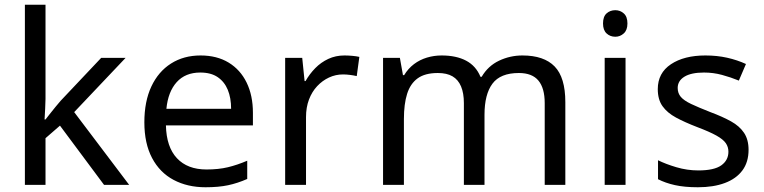

<svg xmlns="http://www.w3.org/2000/svg" viewBox="-20 -780 3223 810"><path d="M172 -363Q172 -347 170.5 -321Q169 -295 168 -276H172Q178 -284 190 -299Q202 -314 214.5 -329.5Q227 -345 236 -355L407 -536H510L293 -307L525 0H419L233 -250L172 -197V0H85V-760H172Z M826 -546Q895 -546 944.5 -516Q994 -486 1020.5 -431.5Q1047 -377 1047 -304V-251H680Q682 -160 726.5 -112.5Q771 -65 851 -65Q902 -65 941.5 -74.5Q981 -84 1023 -102V-25Q982 -7 942 1.5Q902 10 847 10Q771 10 712.5 -21Q654 -52 621.5 -113.5Q589 -175 589 -264Q589 -352 618.5 -415Q648 -478 701.5 -512Q755 -546 826 -546ZM825 -474Q762 -474 725.5 -433.5Q689 -393 682 -321H955Q955 -367 941 -401Q927 -435 898.5 -454.5Q870 -474 825 -474Z M1433 -546Q1448 -546 1465.5 -544.5Q1483 -543 1496 -540L1485 -459Q1472 -462 1456.5 -464Q1441 -466 1427 -466Q1396 -466 1368 -453Q1340 -440 1318 -416.5Q1296 -393 1283.5 -360Q1271 -327 1271 -286V0H1183V-536H1255L1265 -438H1269Q1286 -468 1310 -492.5Q1334 -517 1365 -531.5Q1396 -546 1433 -546Z M2184 -546Q2275 -546 2320 -499.5Q2365 -453 2365 -349V0H2278V-345Q2278 -408 2251.5 -440Q2225 -472 2169 -472Q2091 -472 2057.5 -427Q2024 -382 2024 -296V0H1937V-345Q1937 -387 1925 -415.5Q1913 -444 1889 -458Q1865 -472 1827 -472Q1773 -472 1742 -449.5Q1711 -427 1697.5 -384Q1684 -341 1684 -278V0H1596V-536H1667L1680 -463H1685Q1702 -491 1726.5 -509.5Q1751 -528 1781 -537Q1811 -546 1843 -546Q1905 -546 1946.5 -524Q1988 -502 2007 -456H2012Q2039 -502 2085.5 -524Q2132 -546 2184 -546Z M2619 -536V0H2531V-536ZM2576 -737Q2596 -737 2611.5 -723.5Q2627 -710 2627 -681Q2627 -653 2611.5 -639Q2596 -625 2576 -625Q2554 -625 2539 -639Q2524 -653 2524 -681Q2524 -710 2539 -723.5Q2554 -737 2576 -737Z M3138 -148Q3138 -96 3112 -61Q3086 -26 3038 -8Q2990 10 2924 10Q2868 10 2827.5 1Q2787 -8 2756 -24V-104Q2788 -88 2833.5 -74.5Q2879 -61 2926 -61Q2993 -61 3023 -82.5Q3053 -104 3053 -140Q3053 -160 3042 -176Q3031 -192 3002.5 -208Q2974 -224 2921 -244Q2869 -264 2832 -284Q2795 -304 2775 -332Q2755 -360 2755 -404Q2755 -472 2810.5 -509Q2866 -546 2956 -546Q3005 -546 3047.5 -536.5Q3090 -527 3127 -510L3097 -440Q3063 -454 3026 -464Q2989 -474 2950 -474Q2896 -474 2867.5 -456.5Q2839 -439 2839 -409Q2839 -387 2852 -371.5Q2865 -356 2895.5 -341.5Q2926 -327 2977 -307Q3028 -288 3064 -268Q3100 -248 3119 -219.5Q3138 -191 3138 -148Z"/></svg>

Font: Noto Sans Devanagari
Style: Regular
Weight: 400
Designer: Jelle Bosma - Monotype Design Team
Foundry: Monotype Imaging Inc.
Version: Version 2.003